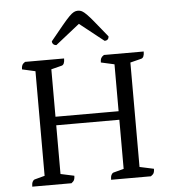

<svg xmlns="http://www.w3.org/2000/svg" viewBox="-59 -932 878 985"><g transform="rotate(-5 380.5 -439.5)"><path d="M67 0Q67 -16 71.5 -25Q76 -34 83 -36L150 -54L135 -38V-602L151 -585L67 -604Q67 -618 71 -626Q75 -634 86 -641H287Q287 -625 283 -616Q279 -607 271 -605L200 -587L217 -604V-338L210 -347H549L542 -338V-602L558 -585L473 -604Q473 -618 477 -626Q481 -634 492 -641H697Q697 -625 693 -616Q689 -607 681 -605L610 -587L624 -604V-39L609 -56L697 -37Q697 -24 693.5 -16Q690 -8 678 0H473Q473 -16 477.5 -25Q482 -34 489 -36L557 -54L542 -38V-312L549 -303H210L217 -312V-39L199 -56L287 -37Q287 -24 283.5 -16Q280 -8 269 0ZM379 -879Q390 -879 399.5 -874Q409 -869 423.5 -854.5Q438 -840 461.5 -811Q485 -782 524 -734Q524 -725 518.5 -719Q513 -713 502 -713L367 -820H389L254 -713Q244 -713 238 -719Q232 -725 232 -734Q271 -782 295 -811Q319 -840 333.5 -854.5Q348 -869 358 -874Q368 -879 379 -879Z"/></g></svg>

Font: Pitagon Serif
Style: Regular
Weight: 400
Designer: Travis Tran
Foundry: Pitagon
Version: Version 1.000;gftools[0.9.26]